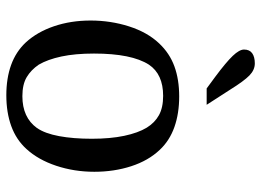

<svg xmlns="http://www.w3.org/2000/svg" viewBox="-132 -704 845 622"><g transform="rotate(90 291.0 -392.5)"><path d="M536 -275Q536 -210 516.5 -151.5Q497 -93 462 -55Q432 -22 388 -6Q344 10 288 10Q233 10 190 -5.5Q147 -21 117 -53Q83 -90 64.5 -144.5Q46 -199 46 -263Q46 -328 65 -387.5Q84 -447 120 -485Q152 -519 194.5 -534.5Q237 -550 292 -550Q347 -550 391 -534.5Q435 -519 465 -487Q500 -450 518 -394.5Q536 -339 536 -275ZM153 -274Q153 -213 162.5 -168.5Q172 -124 189 -95Q206 -70 229.5 -56Q253 -42 291 -42Q360 -42 394 -89Q412 -115 420.5 -161Q429 -207 429 -267Q429 -327 419.5 -372Q410 -417 393 -445Q377 -471 352.5 -484.5Q328 -498 290 -498Q220 -498 189 -452Q153 -396 153 -274ZM270 -715 319 -639H266L228 -667Q181 -702 160.5 -723.5Q140 -745 140 -760Q140 -778 152 -786.5Q164 -795 185 -795Q206 -795 224 -777.5Q242 -760 270 -715Z"/></g></svg>

Font: Domine
Style: Regular
Weight: 400
Designer: Pablo Impallari, Rodrigo Fuenzalida, Brenda Gallo
Foundry: Pablo Impallari, Rodrigo Fuenzalida, Brenda Gallo
Version: Version 2.000